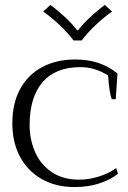

<svg xmlns="http://www.w3.org/2000/svg" viewBox="-20 -748 519 778"><path d="M155 -701 184 -728Q213 -707 243 -679Q273 -651 292 -626H297Q316 -651 346 -679Q376 -707 405 -728L434 -701Q402 -679 367.5 -646.5Q333 -614 311 -584H278Q256 -614 221.5 -646.5Q187 -679 155 -701ZM30 -248Q30 -330 62 -388Q94 -446 151.5 -476.5Q209 -507 285 -507Q388 -507 456 -450L449 -346H433Q423 -370 418 -442Q365 -476 306 -476Q205 -476 152.5 -415Q100 -354 100 -241Q100 -184 121.5 -133.5Q143 -83 188.5 -51.5Q234 -20 301 -20Q341 -20 381.5 -33Q422 -46 451 -67L458 -44Q430 -21 384.5 -5.5Q339 10 282 10Q206 10 149 -22.5Q92 -55 61 -113Q30 -171 30 -248Z"/></svg>

Font: Trirong Light
Style: Regular
Weight: 300
Designer: Katatrad Team
Foundry: CadsonDemak
Version: Version 1.001